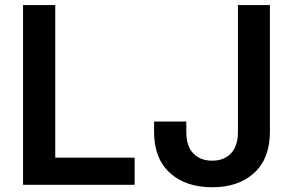

<svg xmlns="http://www.w3.org/2000/svg" viewBox="-20 -748 1185 777"><path d="M73.2 0V-727.5H203.6V-109.9H524.9V0ZM838.9 9.8Q731 9.8 667.2 -48.6Q603.5 -106.9 603.5 -214.8V-256.3H733.9V-213.9Q733.9 -156.2 762.5 -127Q791 -97.7 838.9 -97.7Q886.2 -97.7 914.6 -127.2Q942.9 -156.7 942.9 -213.9V-727.5H1072.3V-215.3Q1072.3 -106.9 1009 -48.6Q945.8 9.8 838.9 9.8Z"/></svg>

Font: Inter SemiBold
Style: Regular
Weight: 600
Designer: Rasmus Andersson
Foundry: rsms
Version: Version 4.001;git-9221beed3